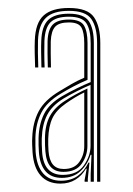

<svg xmlns="http://www.w3.org/2000/svg" viewBox="-20 -824 324 469"><path d="M217.2 -380V-718.5Q217.2 -756.8 203.4 -777.1Q189.5 -797.5 148.2 -797.5Q109.5 -797.5 91.9 -780.2Q74.2 -763 72.8 -725Q72.5 -713 72.6 -694.6Q72.8 -676.2 73.5 -659.2H65.8Q65 -678.5 64.8 -694.4Q64.5 -710.2 65 -724.8Q66.5 -768.5 86.9 -786.5Q107.2 -804.5 148.2 -804.5Q194 -804.5 209.5 -782.1Q225 -759.8 225 -718.5V-380ZM133.2 -396.8Q168.8 -396.8 185 -420.2Q201.2 -443.8 201.2 -467.8V-616.8Q185.5 -610.2 167.4 -601Q149.2 -591.8 135 -583.2Q107.2 -566.2 95.2 -543.2Q83.2 -520.2 82 -485.8Q81.8 -480 82 -471.4Q82.2 -462.8 82.8 -454Q84.5 -425.2 97.2 -411Q110 -396.8 133.2 -396.8ZM134.8 -404.2Q114.5 -404.2 103.6 -416.6Q92.8 -429 90.8 -454.5Q90.2 -460.2 90 -468.5Q89.8 -476.8 89.8 -485.8Q90.2 -519.2 101.9 -540.4Q113.5 -561.5 138 -577.2Q151 -585.8 165 -593.4Q179 -601 193.5 -607.8V-467.2Q193.5 -444 179.6 -424.1Q165.8 -404.2 134.8 -404.2ZM135.8 -411.2Q161.8 -411.2 173.8 -428.5Q185.8 -445.8 185.8 -466.8V-598.2Q174.2 -592.5 163.2 -585.9Q152.2 -579.2 141.2 -571.5Q117.2 -554.8 108 -535.2Q98.8 -515.8 97.8 -485.2Q97.5 -478.2 97.8 -470.2Q98 -462.2 98.5 -455Q100.2 -433 109.2 -422.1Q118.2 -411.2 135.8 -411.2ZM127.5 -375.5Q96.8 -375.5 79.4 -395.1Q62 -414.8 59.5 -452.2Q59 -460.2 58.6 -470Q58.2 -479.8 58.8 -488.2Q60 -524.5 74.5 -552.1Q89 -579.8 125.8 -601.5Q141.2 -610.8 154.9 -618.8Q168.5 -626.8 185.8 -634.2V-718.5Q185.8 -744.5 178.8 -756.9Q171.8 -769.2 148.2 -769.2Q124.5 -769.2 114.8 -758.8Q105 -748.2 104 -723.2Q103.8 -711 103.9 -693.9Q104 -676.8 104.5 -659.2H96.8Q96.2 -675.8 96.1 -693.9Q96 -712 96.2 -723.5Q97.2 -752 109.1 -764.1Q121 -776.2 148.2 -776.2Q176.5 -776.2 185.1 -761.8Q193.8 -747.2 193.8 -718.5V-629Q175.8 -621.5 159.1 -612.6Q142.5 -603.8 128.5 -595.2Q94.5 -575 81 -548.8Q67.5 -522.5 66.5 -488.2Q66.2 -478.8 66.5 -468.4Q66.8 -458 67 -452.8Q69.8 -418 85.6 -400.2Q101.5 -382.5 129.2 -382.5Q153 -382.5 169.6 -394.2Q186.2 -406 196 -426.8H198.5L194.5 -387.2V-380H186.8L186.5 -383.2L191.8 -412H190Q180 -394.8 164.2 -385.1Q148.5 -375.5 127.5 -375.5ZM201.5 -380V-399L203.5 -445.8H201.2Q194.2 -422.5 176.6 -406Q159 -389.5 131 -389.5Q105 -389.5 91 -406Q77 -422.5 75 -453.2Q74.5 -460 74.2 -469.5Q74 -479 74.2 -487Q75.2 -520.5 87.6 -545.5Q100 -570.5 132 -589.2Q148.8 -599 168.1 -608.4Q187.5 -617.8 201.5 -623.5V-718.5Q201.5 -750.8 191.1 -767Q180.8 -783.2 148.2 -783.2Q117.5 -783.2 103.6 -769.8Q89.8 -756.2 88.5 -724Q88.2 -713.5 88.2 -695Q88.2 -676.5 89 -659.2H81.2Q80.8 -678.5 80.5 -694.8Q80.2 -711 80.8 -724.2Q82 -759.8 97.6 -775.1Q113.2 -790.5 148.2 -790.5Q184.8 -790.5 197 -772.2Q209.2 -754 209.2 -718.5V-380Z"/></svg>

Font: Big Shoulders Inline Display Thin ExtraLight
Style: Regular
Weight: 250
Version: Version 2.002